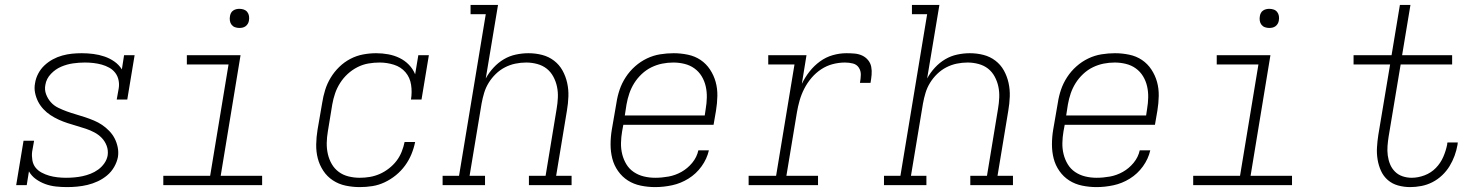

<svg xmlns="http://www.w3.org/2000/svg" viewBox="-20 -755 6040 783"><path d="M253 8Q230 8 207.5 5.5Q185 3 164.5 -4.5Q144 -12 126.5 -24.5Q109 -37 98 -56L89 0H46L76 -181H119L111 -136Q109 -119 112 -101.5Q115 -84 125 -71.5Q135 -59 150 -51Q165 -43 181 -38.5Q197 -34 214.5 -32Q232 -30 249 -30Q266 -30 283 -31.5Q300 -33 316.5 -36.5Q333 -40 349.5 -46.5Q366 -53 380.5 -63.5Q395 -74 405.5 -89Q416 -104 419 -121Q422 -142 415 -160.5Q408 -179 395 -192.5Q382 -206 365 -215Q348 -224 330 -230Q312 -236 293 -241.5Q274 -247 255.5 -253Q237 -259 219.5 -267Q202 -275 186 -285.5Q170 -296 157 -310Q144 -324 135.5 -340.5Q127 -357 123 -376.5Q119 -396 123 -416Q126 -436 136 -455Q146 -474 161.5 -488.5Q177 -503 195.5 -513Q214 -523 234 -528.5Q254 -534 273.5 -536Q293 -538 313 -538Q337 -538 360.5 -535Q384 -532 406 -524.5Q428 -517 446.5 -504Q465 -491 477 -472L486 -530H529L499 -349H456L464 -394Q467 -411 463.5 -428Q460 -445 450 -458Q440 -471 425.5 -479Q411 -487 395 -491.5Q379 -496 361.5 -498Q344 -500 327 -500Q327 -500 326.5 -500Q326 -500 326 -500Q302 -500 277.5 -496.5Q253 -493 229.5 -483Q206 -473 187.5 -453.5Q169 -434 165 -409Q161 -389 168 -370.5Q175 -352 187.5 -338Q200 -324 217.5 -315.5Q235 -307 253 -300.5Q271 -294 290 -288.5Q309 -283 327 -277Q345 -271 363 -263.5Q381 -256 396.5 -245.5Q412 -235 425.5 -221Q439 -207 447.5 -190.5Q456 -174 460 -154.5Q464 -135 461 -115Q457 -94 445.5 -74Q434 -54 416.5 -39.5Q399 -25 378.5 -15.5Q358 -6 337 -1Q316 4 295 6Q274 8 253 8Z M646 0V-38H837L912 -492H742V-530H961L880 -38H1049V0ZM956 -641Q947 -641 938.5 -644Q930 -647 924.5 -654Q919 -661 917.5 -670.5Q916 -680 918 -690Q919 -696 922 -702Q925 -708 931 -712Q937 -716 943.5 -717.5Q950 -719 956 -719Q966 -719 974.5 -716Q983 -713 988.5 -706Q994 -699 995.5 -689.5Q997 -680 995 -670Q994 -664 990.5 -658Q987 -652 981.5 -648Q976 -644 969.5 -642.5Q963 -641 956 -641Z M1447 8Q1418 8 1389.5 2Q1361 -4 1337.5 -19.5Q1314 -35 1298.5 -58.5Q1283 -82 1276 -109Q1269 -136 1269.5 -166Q1270 -196 1275 -226L1294 -336Q1298 -362 1306 -388Q1314 -414 1328.5 -438Q1343 -462 1363.5 -482Q1384 -502 1409 -515Q1434 -528 1461 -533Q1488 -538 1514 -538Q1539 -538 1563.5 -533.5Q1588 -529 1609.5 -518.5Q1631 -508 1647.5 -491Q1664 -474 1673 -452L1686 -530H1729L1699 -349H1656Q1661 -379 1656.5 -409Q1652 -439 1633.5 -460.5Q1615 -482 1586.5 -491Q1558 -500 1528 -500Q1505 -500 1482 -496Q1459 -492 1437.5 -481Q1416 -470 1398 -453.5Q1380 -437 1367 -416.5Q1354 -396 1346.5 -374Q1339 -352 1335 -329L1317 -219Q1313 -196 1312.5 -172.5Q1312 -149 1317 -127Q1322 -105 1333 -86Q1344 -67 1361.5 -54Q1379 -41 1401.5 -35.5Q1424 -30 1447 -30Q1468 -30 1488.5 -33.5Q1509 -37 1528.5 -45.5Q1548 -54 1566 -68Q1584 -82 1597 -99Q1610 -116 1618 -136Q1626 -156 1630 -176H1673Q1668 -151 1658 -126.5Q1648 -102 1632 -80Q1616 -58 1594.5 -40.5Q1573 -23 1548.5 -11.5Q1524 0 1498.5 4Q1473 8 1447 8Z M1785 0V-38H1852L1961 -697H1899V-735H2011L1961 -435Q1974 -459 1993 -479.5Q2012 -500 2035 -513.5Q2058 -527 2084 -532.5Q2110 -538 2135 -538Q2164 -538 2191 -531Q2218 -524 2239.5 -507.5Q2261 -491 2274 -467.5Q2287 -444 2293 -417Q2299 -390 2298 -361.5Q2297 -333 2292 -304L2248 -38H2311V0H2137V-38H2205L2250 -311Q2254 -334 2255 -357Q2256 -380 2251.5 -401.5Q2247 -423 2236.5 -442.5Q2226 -462 2209.5 -475Q2193 -488 2171 -494Q2149 -500 2126 -500Q2104 -500 2082 -495.5Q2060 -491 2039.5 -480.5Q2019 -470 2002 -453.5Q1985 -437 1973 -417.5Q1961 -398 1954.5 -376.5Q1948 -355 1944 -333L1895 -38H1958V0Z M2652 8Q2622 8 2593 2Q2564 -4 2540.5 -19Q2517 -34 2500.5 -57.5Q2484 -81 2477 -108.5Q2470 -136 2470 -166Q2470 -196 2475 -226L2494 -336Q2498 -363 2507 -389.5Q2516 -416 2532 -440.5Q2548 -465 2570 -484.5Q2592 -504 2618 -516.5Q2644 -529 2672 -533.5Q2700 -538 2727 -538Q2756 -538 2785 -532Q2814 -526 2837 -510.5Q2860 -495 2875.5 -471.5Q2891 -448 2898.5 -421Q2906 -394 2905.5 -364Q2905 -334 2900 -304L2890 -246H2522L2517 -219Q2513 -196 2512.5 -172Q2512 -148 2517.5 -126Q2523 -104 2534.5 -85Q2546 -66 2564.5 -53.5Q2583 -41 2605.5 -35.5Q2628 -30 2652 -30Q2679 -30 2706.5 -35Q2734 -40 2759 -54Q2784 -68 2803 -91Q2822 -114 2828 -142H2871Q2863 -107 2841 -76.5Q2819 -46 2787.5 -26.5Q2756 -7 2721 0.5Q2686 8 2652 8ZM2854 -284 2858 -311Q2862 -334 2862.5 -357.5Q2863 -381 2858 -403Q2853 -425 2841.5 -444Q2830 -463 2812 -476Q2794 -489 2771.5 -494.5Q2749 -500 2726 -500Q2703 -500 2680.5 -495.5Q2658 -491 2636.5 -480.5Q2615 -470 2597 -453Q2579 -436 2566.5 -416Q2554 -396 2546.5 -374Q2539 -352 2535 -329L2528 -284Z M3033 0V-38H3145L3220 -492H3113V-530H3269L3250 -413Q3263 -440 3281.5 -463.5Q3300 -487 3324 -504.5Q3348 -522 3376 -530Q3404 -538 3432 -538Q3449 -538 3465.5 -536.5Q3482 -535 3496 -528.5Q3510 -522 3520 -510Q3530 -498 3533 -482.5Q3536 -467 3534.5 -450Q3533 -433 3530 -417H3487Q3490 -433 3490.5 -449.5Q3491 -466 3482.5 -479Q3474 -492 3458.5 -496Q3443 -500 3426 -500Q3401 -500 3376 -493.5Q3351 -487 3329 -472.5Q3307 -458 3289.5 -437.5Q3272 -417 3260 -393.5Q3248 -370 3241 -345.5Q3234 -321 3230 -297L3187 -38H3316V0Z M3585 0V-38H3652L3761 -697H3699V-735H3811L3761 -435Q3774 -459 3793 -479.5Q3812 -500 3835 -513.5Q3858 -527 3884 -532.5Q3910 -538 3935 -538Q3964 -538 3991 -531Q4018 -524 4039.5 -507.5Q4061 -491 4074 -467.5Q4087 -444 4093 -417Q4099 -390 4098 -361.5Q4097 -333 4092 -304L4048 -38H4111V0H3937V-38H4005L4050 -311Q4054 -334 4055 -357Q4056 -380 4051.5 -401.5Q4047 -423 4036.5 -442.5Q4026 -462 4009.5 -475Q3993 -488 3971 -494Q3949 -500 3926 -500Q3904 -500 3882 -495.5Q3860 -491 3839.5 -480.5Q3819 -470 3802 -453.5Q3785 -437 3773 -417.5Q3761 -398 3754.5 -376.5Q3748 -355 3744 -333L3695 -38H3758V0Z M4452 8Q4422 8 4393 2Q4364 -4 4340.5 -19Q4317 -34 4300.5 -57.5Q4284 -81 4277 -108.5Q4270 -136 4270 -166Q4270 -196 4275 -226L4294 -336Q4298 -363 4307 -389.5Q4316 -416 4332 -440.5Q4348 -465 4370 -484.5Q4392 -504 4418 -516.5Q4444 -529 4472 -533.5Q4500 -538 4527 -538Q4556 -538 4585 -532Q4614 -526 4637 -510.5Q4660 -495 4675.5 -471.5Q4691 -448 4698.5 -421Q4706 -394 4705.5 -364Q4705 -334 4700 -304L4690 -246H4322L4317 -219Q4313 -196 4312.5 -172Q4312 -148 4317.5 -126Q4323 -104 4334.5 -85Q4346 -66 4364.5 -53.5Q4383 -41 4405.5 -35.5Q4428 -30 4452 -30Q4479 -30 4506.5 -35Q4534 -40 4559 -54Q4584 -68 4603 -91Q4622 -114 4628 -142H4671Q4663 -107 4641 -76.5Q4619 -46 4587.5 -26.5Q4556 -7 4521 0.5Q4486 8 4452 8ZM4654 -284 4658 -311Q4662 -334 4662.5 -357.5Q4663 -381 4658 -403Q4653 -425 4641.5 -444Q4630 -463 4612 -476Q4594 -489 4571.5 -494.5Q4549 -500 4526 -500Q4503 -500 4480.5 -495.5Q4458 -491 4436.5 -480.5Q4415 -470 4397 -453Q4379 -436 4366.5 -416Q4354 -396 4346.5 -374Q4339 -352 4335 -329L4328 -284Z M4846 0V-38H5037L5112 -492H4942V-530H5161L5080 -38H5249V0ZM5156 -641Q5147 -641 5138.5 -644Q5130 -647 5124.5 -654Q5119 -661 5117.5 -670.5Q5116 -680 5118 -690Q5119 -696 5122 -702Q5125 -708 5131 -712Q5137 -716 5143.5 -717.5Q5150 -719 5156 -719Q5166 -719 5174.5 -716Q5183 -713 5188.5 -706Q5194 -699 5195.5 -689.5Q5197 -680 5195 -670Q5194 -664 5190.5 -658Q5187 -652 5181.5 -648Q5176 -644 5169.5 -642.5Q5163 -641 5156 -641Z M5731 8Q5706 8 5682 1.5Q5658 -5 5640 -20.5Q5622 -36 5612 -58Q5602 -80 5598 -104.5Q5594 -129 5595.5 -154Q5597 -179 5601 -205L5649 -492H5500V-530H5655L5689 -735H5732L5698 -530H5902V-492H5692L5643 -198Q5640 -179 5638.5 -159.5Q5637 -140 5639.5 -121Q5642 -102 5649 -85Q5656 -68 5669 -55Q5682 -42 5700 -36Q5718 -30 5737 -30Q5763 -30 5789.5 -40Q5816 -50 5835.5 -70Q5855 -90 5866 -115.5Q5877 -141 5882 -167Q5882 -169 5882 -170.5Q5882 -172 5883 -174H5925Q5925 -172 5924.5 -170Q5924 -168 5924 -165Q5920 -142 5912 -120Q5904 -98 5891.5 -77.5Q5879 -57 5861 -40Q5843 -23 5821.5 -12Q5800 -1 5776.5 3.5Q5753 8 5731 8Z"/></svg>

Font: Iosevka Curly Slab XLtExObl
Style: Regular
Weight: 200
Width: 7
Italic angle: -9°
Monospace: yes
Designer: Belleve Invis
Foundry: Belleve Invis
Version: Version 11.0.0; ttfautohint (v1.8.3)